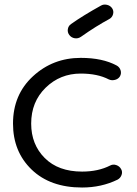

<svg xmlns="http://www.w3.org/2000/svg" viewBox="-20 -814 611 856"><path d="M346 22Q204 22 121 -58Q38 -138 38 -263Q38 -392 127 -474Q216 -556 340 -556Q437 -556 500 -522Q513 -515 517.5 -501Q522 -487 515 -474Q508 -462 493 -458Q478 -454 465 -460Q415 -486 340 -486Q248 -486 183.5 -423Q119 -360 119 -263Q119 -170 179.5 -109.5Q240 -49 346 -49Q418 -49 471 -76Q484 -83 498.5 -78Q513 -73 520 -60Q527 -48 522 -34Q517 -20 504 -13Q432 22 346 22ZM341 -650Q328 -641 313 -643.5Q298 -646 289 -658Q280 -670 282.5 -684.5Q285 -699 297 -707Q349 -744 430 -789Q442 -796 457 -792.5Q472 -789 480 -777Q488 -765 484 -750.5Q480 -736 467 -729Q409 -698 341 -650Z"/></svg>

Font: Hoogli Semibold
Style: Regular
Weight: 600
Designer: Anand Singh Naorem
Foundry: Brand New Type
Version: Version 1.00 b007